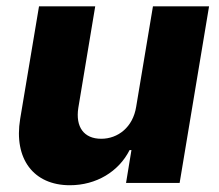

<svg xmlns="http://www.w3.org/2000/svg" viewBox="-20 -565 676 593"><path d="M400.6 -235.4C390.6 -171.9 344.1 -136.4 292.6 -136.4C239.3 -136.4 212.7 -172.6 221.9 -231.9L274.1 -545.5H100.5L42.3 -197.8C22 -74.6 83.5 7.1 195.7 7.1C277.3 7.1 346.6 -34.8 380.3 -101.6H386L369.3 0H534.8L625.7 -545.5H452.4Z"/></svg>

Font: TID UI Extra Bold
Style: Italic
Weight: 800
Italic angle: -9.39999°
Designer: The TID Project Authors
Foundry: Bakken & Bæck
Version: Version 1.001;hotconv 1.0.109;makeotfexe 2.5.65596